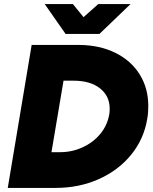

<svg xmlns="http://www.w3.org/2000/svg" viewBox="-20 -920 751 940"><path d="M135 -700H369Q469 -699 545.5 -661Q622 -623 664 -555.5Q706 -488 706 -401Q706 -365 701 -339Q685 -240 622.5 -163Q560 -86 463.5 -43Q367 0 252 0H18ZM275 -175Q333 -175 385 -199Q437 -223 471.5 -265Q506 -307 515 -361Q517 -370 517 -388Q517 -450 469.5 -487.5Q422 -525 340 -525H291L232 -175ZM199 -900H337L389 -836L461 -900H619L467 -754H301Z"/></svg>

Font: Oak Sans Black
Style: Italic
Weight: 900
Italic angle: -9.5°
Foundry: Erik Kennedy, Walven
Version: Version 1.000